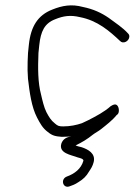

<svg xmlns="http://www.w3.org/2000/svg" viewBox="-20 -528 511 717"><path d="M409.5 -138C404.9 -138 395.6 -133.6 393.3 -131.5C369.9 -110.4 338.8 -94.1 309.3 -79C296.7 -73 296.7 -73 286.1 -68C266.6 -61.2 242.2 -56 216.4 -56C199.8 -56 195.7 -57.7 185 -67C169.7 -79.1 163.1 -91.1 153.4 -109C144.2 -127.2 138.4 -153 133.3 -175C121.2 -219.9 121.4 -273.8 123.6 -330C125.3 -346 125.3 -346 126.7 -360C132.1 -410.8 146.2 -440.8 185.8 -456C217 -468.8 243.2 -472.5 278.6 -464C343.9 -451.5 389.1 -411.9 428.3 -375C439.4 -362.6 461.1 -373.2 462.9 -390C463.4 -395.3 461.9 -399.7 458.2 -403C438.5 -425 411.1 -442.5 386.3 -461C359.1 -479.8 328.9 -494 289.6 -502C247.2 -513.5 212.7 -507.4 174.6 -492C121.5 -471 95 -429.7 87.8 -361C86.3 -346 86.3 -346 84.6 -330L83.2 -298C82.3 -275 83 -255.6 84.5 -234C90.6 -181.9 97.7 -128.7 118.3 -89C129.7 -67.2 139.1 -49.5 158.7 -35C175.2 -21.6 185.8 -18.9 210.8 -17C218.8 -17 228.2 -17.3 238.9 -18C241.6 -18 243.9 -18.3 246 -19C243.2 -17.7 240.8 -17 238.8 -17C223.8 -13.7 213.9 -5.3 209.2 8C198 44.7 245.8 50.3 270.7 60C275.8 61.5 292.2 64.6 291.5 72C283.1 102.6 258 121 230.3 131C204.2 140.4 214.8 176.9 239.4 168C252 163.4 259 161.4 273.1 152C290.5 141.5 302.6 130 312.2 113C320.5 100.4 325.6 93.1 329.9 77C337.6 44.6 308.8 30 285.7 22C277.9 20 277.9 20 270.1 18C267.6 16.7 265 15.7 262.4 15C286.2 3.7 307 -9.1 326.6 -25C336.9 -32.9 347.6 -37.8 357.8 -46C377 -61.4 399.2 -78.1 415.3 -98C419.8 -100.8 423 -104.6 423.7 -112C425 -124.3 419.8 -138 409.5 -138Z"/></svg>

Font: Just Breathe
Style: Obl2
Weight: 400
Foundry: Cannot Into Space Fonts
Version: Version 0.72